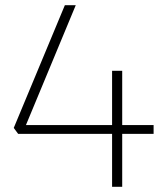

<svg xmlns="http://www.w3.org/2000/svg" viewBox="-20 -720 630 740"><path d="M572 -204H451V0H412V-204H50L33 -227L230 -700H272L80 -238H412V-447H451V-238H572Z"/></svg>

Font: REM Thin
Style: Regular
Weight: 250
Designer: Octavio Pardo
Foundry: Ashler Design
Version: Version 1.005;gftools[0.9.28]